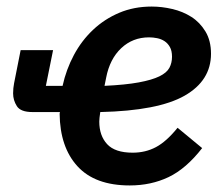

<svg xmlns="http://www.w3.org/2000/svg" viewBox="-20 -554 676 586"><path d="M376 12Q270 12 216.5 -46.5Q163 -105 162 -207Q162 -208 163 -212H79Q43 -212 31.5 -230Q20 -248 20 -269Q20 -285 23 -300L43 -401H142L120 -292H171Q182 -342 205.5 -386Q229 -430 264 -463Q299 -496 344 -515Q389 -534 443 -534Q474 -534 506 -526.5Q538 -519 564 -502.5Q590 -486 607 -458Q624 -430 624 -390Q624 -308 543.5 -262Q463 -216 286 -212Q283 -192 283 -183Q283 -140 307 -114Q331 -88 385 -88Q424 -88 456 -105Q488 -122 522 -164L597 -102Q548 -39 494.5 -13.5Q441 12 376 12ZM435 -440Q385 -440 350 -407Q315 -374 304 -317L299 -292Q363 -295 403.5 -302.5Q444 -310 466.5 -321Q489 -332 497 -347Q505 -362 505 -381Q505 -399 498.5 -410.5Q492 -422 482 -428.5Q472 -435 459.5 -437.5Q447 -440 435 -440Z"/></svg>

Font: IBM Plex Sans SmBld
Style: Italic
Weight: 600
Italic angle: -11°
Designer: Mike Abbink, Paul van der Laan, Pieter van Rosmalen
Foundry: Bold Monday
Version: Version 3.005